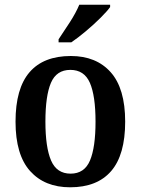

<svg xmlns="http://www.w3.org/2000/svg" viewBox="-20 -786 599 816"><path d="M278 10Q170 10 108 -59Q46 -128 46 -269Q46 -410 105.5 -479Q165 -548 281 -548Q389 -548 450.5 -479Q512 -410 512 -269Q512 -128 452.5 -59Q393 10 278 10ZM280 -48Q339 -48 362.5 -104Q386 -160 386 -269Q386 -379 362 -434Q338 -489 279 -489Q220 -489 196.5 -434Q173 -379 173 -269Q173 -160 197 -104Q221 -48 280 -48ZM229 -619Q250 -650 276.5 -691Q303 -732 317 -766H448V-756Q436 -739 407.5 -710.5Q379 -682 345 -653.5Q311 -625 283 -606H229Z"/></svg>

Font: Noto Serif SemiCondensed SemiBold
Style: Regular
Weight: 600
Width: 4
Designer: Monotype Design Team
Foundry: Monotype Imaging Inc.
Version: Version 2.013; ttfautohint (v1.8.4.7-5d5b)